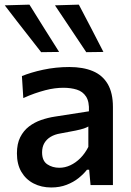

<svg xmlns="http://www.w3.org/2000/svg" viewBox="-26 -798 565 828"><path d="M195 10.5Q152.5 10.5 119 -6.8Q85.5 -24 66.2 -56.8Q47 -89.5 47 -136.5Q47 -178 61.2 -206.2Q75.5 -234.5 99 -252.5Q122.5 -270.5 151.5 -280.5Q180.5 -290.5 210 -295L357.5 -318Q359.5 -359.5 345.2 -381.5Q331 -403.5 305.2 -411.5Q279.5 -419.5 247 -419.5Q230 -419.5 210.2 -417Q190.5 -414.5 168.8 -408.8Q147 -403 123.2 -394.8Q99.5 -386.5 74.5 -375L68.5 -470Q87 -477.5 110 -484.5Q133 -491.5 159.8 -497.2Q186.5 -503 215 -506Q243.5 -509 273 -509Q332 -509 374 -491.5Q416 -474 438.5 -435.8Q461 -397.5 461 -336.5Q461 -312.5 461 -277Q461 -241.5 461 -211V-151Q461 -115.5 461 -79Q461 -42.5 461 0H364.5L358.5 -66H349Q334.5 -47.5 312.8 -30Q291 -12.5 261.2 -1Q231.5 10.5 195 10.5ZM230 -74.5Q254 -74.5 277.2 -85.2Q300.5 -96 320.5 -116Q340.5 -136 355 -164.5V-252.5Q347.5 -248 335.8 -244Q324 -240 300.5 -235Q277 -230 234.5 -222.5Q210 -218.5 192.5 -208Q175 -197.5 165.2 -180.8Q155.5 -164 155.5 -141Q155.5 -104.5 177.8 -89.5Q200 -74.5 230 -74.5ZM151.5 -573Q126 -606 99.8 -639.2Q73.5 -672.5 47.2 -706.5Q21 -740.5 -5.5 -775L101 -778Q132.5 -727.5 164.5 -676.2Q196.5 -625 229 -574ZM346 -573Q324 -606 301.8 -639.2Q279.5 -672.5 256.8 -706.5Q234 -740.5 211 -775L314 -778Q340.5 -727.5 367 -676.8Q393.5 -626 420 -574Z"/></svg>

Font: Commissioner Thin Medium
Style: Regular
Weight: 500
Version: Version 1.000